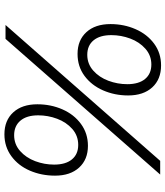

<svg xmlns="http://www.w3.org/2000/svg" viewBox="40 -784 749 869"><g transform="rotate(90 414.5 -349.5)"><path d="M89 -475Q89 -536 112 -588.5Q135 -641 177.5 -672.5Q220 -704 276 -704Q339 -704 375.5 -664Q412 -624 412 -555Q412 -494 389 -441.5Q366 -389 323.5 -357.5Q281 -326 224 -326Q162 -326 125.5 -366Q89 -406 89 -475ZM708 -700H770L156 0H93ZM361 -551Q361 -603 337.5 -631.5Q314 -660 272 -660Q231 -660 200.5 -633Q170 -606 154.5 -564.5Q139 -523 139 -479Q139 -427 162.5 -398.5Q186 -370 228 -370Q269 -370 299.5 -397Q330 -424 345.5 -465.5Q361 -507 361 -551ZM452 -144Q452 -205 475 -257.5Q498 -310 541 -341.5Q584 -373 640 -373Q702 -373 738.5 -333Q775 -293 775 -224Q775 -163 752.5 -110.5Q730 -58 687 -26.5Q644 5 588 5Q525 5 488.5 -35Q452 -75 452 -144ZM725 -220Q725 -272 701.5 -300.5Q678 -329 636 -329Q594 -329 563.5 -302Q533 -275 517.5 -233.5Q502 -192 502 -148Q502 -96 526 -67.5Q550 -39 592 -39Q633 -39 663.5 -66Q694 -93 709.5 -134.5Q725 -176 725 -220Z"/></g></svg>

Font: Montserrat Alternates
Style: Italic
Weight: 400
Italic angle: -11.3°
Designer: Julieta Ulanovsky
Foundry: Julieta Ulanovsky
Version: Version 7.200